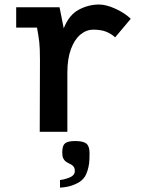

<svg xmlns="http://www.w3.org/2000/svg" viewBox="-20 -582 640 848"><path d="M156.5 -317Q156.5 -370 153.5 -395.8Q150.5 -421.5 143.5 -460H51.5V-550H243L261.5 -457Q285 -516.5 328 -539.2Q371 -562 417.5 -562Q449.5 -562 490.8 -543Q532 -524 557.5 -499L488.5 -417Q472 -432.5 449.2 -441.8Q426.5 -451 392.5 -451Q361 -451 334.8 -429Q308.5 -407 293 -364.2Q277.5 -321.5 277.5 -261V0H155.5ZM296 197.5Q303 193 306.8 187.2Q310.5 181.5 310.5 172.5Q310.5 163 306.8 156.5Q303 150 295 145L286 140.5Q276 135.5 270 131Q264 126.5 259.5 117.5Q255 108.5 255 93.5Q255 72.5 259.8 61.5Q264.5 50.5 276.8 45.8Q289 41 313 41Q348 41 361.8 52.5Q375.5 64 375.5 95Q375.5 125.5 373.5 140.2Q371.5 155 366.5 171.5Q361.5 187 356.2 196Q351 205 341 214Q326.5 227.5 295.5 238Q285 241.5 270.2 244Q255.5 246.5 245 246.5V213Q257.5 212 273.2 207Q289 202 296 197.5Z"/></svg>

Font: JuliaMono
Style: Bold
Weight: 700
Monospace: yes
Designer: cormullion
Foundry: corm
Version: Version 0.055; ttfautohint (v1.8.4)